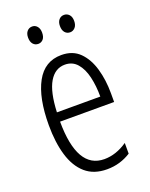

<svg xmlns="http://www.w3.org/2000/svg" viewBox="-136 -779 671 861"><g transform="rotate(-20 199.5 -348.5)"><path d="M205 -542Q259 -542 292 -509Q325 -476 340.5 -422Q356 -368 356 -305V-263H98Q99 -37 228 -37Q284 -37 338 -74V-23Q313 -7 284.5 1.5Q256 10 224 10Q161 10 121.5 -24.5Q82 -59 63.5 -121Q45 -183 45 -265Q45 -395 85 -468.5Q125 -542 205 -542ZM205 -496Q158 -496 130.5 -449.5Q103 -403 99 -307H306Q306 -358 296 -401Q286 -444 263.5 -470Q241 -496 205 -496ZM92 -666Q92 -685 101.5 -696Q111 -707 126 -707Q140 -707 149.5 -696Q159 -685 159 -666Q159 -645 149.5 -634.5Q140 -624 126 -624Q111 -624 101.5 -635Q92 -646 92 -666ZM244 -666Q244 -685 253.5 -696Q263 -707 278 -707Q292 -707 302 -696.5Q312 -686 312 -666Q312 -646 302 -635Q292 -624 278 -624Q263 -624 253.5 -635Q244 -646 244 -666Z"/></g></svg>

Font: Noto Sans Thai ExtCond Light
Style: Regular
Weight: 300
Width: 2
Designer: Monotype Design Team
Foundry: Monotype Imaging Inc.
Version: Version 2.002; ttfautohint (v1.8.4.7-5d5b)